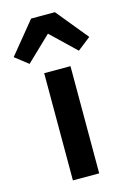

<svg xmlns="http://www.w3.org/2000/svg" viewBox="-165 -845 608 903"><g transform="rotate(-15 139.0 -393.0)"><path d="M74 0V-522H202V0ZM197 -786 323 -632 259 -582 139 -697 19 -582 -45 -632 81 -786Z"/></g></svg>

Font: IBM Plex Sans Hebrew SmBld
Style: Regular
Weight: 600
Designer: Mike Abbink, Paul van der Laan, Pieter van Rosmalen, Yanek Iontef
Foundry: Bold Monday
Version: Version 1.3